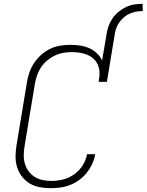

<svg xmlns="http://www.w3.org/2000/svg" viewBox="-20 -978 768 1006"><path d="M538 -797Q541 -819 548.5 -840.5Q556 -862 569 -881Q582 -900 600.5 -915.5Q619 -931 640 -941Q661 -951 683 -954.5Q705 -958 727 -958L728 -920Q711 -920 694 -917Q677 -914 660.5 -907Q644 -900 630 -888Q616 -876 605.5 -861.5Q595 -847 589 -830.5Q583 -814 581 -797ZM245 8Q215 8 186.5 2.5Q158 -3 134.5 -17.5Q111 -32 94 -54.5Q77 -77 69 -104Q61 -131 61.5 -161Q62 -191 67 -220L121 -546Q125 -572 134 -598Q143 -624 158.5 -647.5Q174 -671 195 -690Q216 -709 241.5 -721.5Q267 -734 294 -738.5Q321 -743 347 -743Q373 -743 398.5 -739.5Q424 -736 446.5 -726Q469 -716 487 -699.5Q505 -683 515 -661L538 -797H581L540 -549H497L499 -565Q503 -585 501 -605.5Q499 -626 490.5 -643Q482 -660 467.5 -672.5Q453 -685 434.5 -692Q416 -699 396 -702Q376 -705 356 -705Q333 -705 310.5 -701Q288 -697 267 -687Q246 -677 227 -661Q208 -645 195 -625.5Q182 -606 174.5 -584Q167 -562 163 -540L109 -214Q105 -190 104.5 -166.5Q104 -143 110 -121.5Q116 -100 129 -82Q142 -64 160.5 -52Q179 -40 202 -35Q225 -30 249 -30Q279 -30 310 -37.5Q341 -45 368 -64Q395 -83 413 -111.5Q431 -140 436 -170H479Q475 -145 463.5 -120Q452 -95 435 -73.5Q418 -52 395.5 -35.5Q373 -19 348 -9Q323 1 296.5 4.5Q270 8 245 8Z"/></svg>

Font: Iosevka Aile XLt Obl
Style: Regular
Weight: 200
Italic angle: -9°
Designer: Belleve Invis
Foundry: Belleve Invis
Version: Version 31.1.0; ttfautohint (v1.8.4)